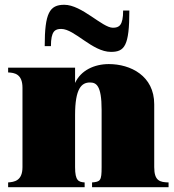

<svg xmlns="http://www.w3.org/2000/svg" viewBox="-20 -783 728 803"><path d="M625 -84V-347C625 -466 526 -515 435 -515C375 -515 318 -489 294 -436V-500H14V-480C40 -479 74 -474 74 -416V-84C74 -26 39 -22 14 -20V0H334V-20C309 -22 294 -26 294 -84V-302C294 -413 321 -438 356 -438C382 -438 405 -427 405 -324V-84C405 -27 400 -23 365 -20V0H685V-20C649 -21 625 -26 625 -84ZM236 -662C292 -662 366 -566 444 -566C501 -566 521 -591 521 -739H495C495 -676 478 -667 452 -667C408 -667 322 -763 249 -763C187 -763 167 -728 167 -590H193C193 -653 210 -662 236 -662Z"/></svg>

Font: Sprat Condensed Black
Style: Regular
Weight: 900
Designer: Ethan Nakache
Foundry: Collletttivo
Version: Version 2.000;Glyphs 3.2 (3217)